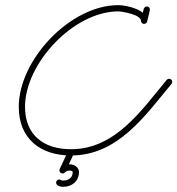

<svg xmlns="http://www.w3.org/2000/svg" viewBox="-20 -584 680 736"><path d="M545.5 -558.9C539.1 -560.4 532.6 -556.4 531 -550C527.6 -535.8 524.2 -521.5 520.8 -507.3C519.2 -500.8 523.2 -494.3 529.6 -492.8C536.1 -491.2 542.6 -495.2 544.1 -501.6C547.5 -515.9 550.9 -530.1 554.4 -544.4C555.9 -550.8 551.9 -557.3 545.5 -558.9ZM544.4 -504.4C544.4 -504.4 544.4 -504.4 544.4 -504.4C544.4 -547.1 464.3 -564.3 433.3 -564.3C249.2 -564.3 51.9 -354.6 51.9 -174.4C51.9 -52.8 134.4 12 252 12C431.2 12 534.8 -138.7 637.4 -262.5C641.7 -267.6 641 -275.2 635.9 -279.4C630.8 -283.6 623.2 -282.9 619 -277.8C619 -277.8 619 -277.8 619 -277.8C521.7 -160.5 421.8 -12 252 -12C147.7 -12 75.9 -66.1 75.9 -174.4C75.9 -341.4 262.5 -540.3 433.3 -540.3C448.4 -540.3 520.4 -527.7 520.4 -504.4C520.4 -497.8 525.8 -492.4 532.4 -492.4C539.1 -492.4 544.4 -497.8 544.4 -504.4ZM257.1 -10.9C251.1 -13.7 243.9 -11.1 241.1 -5.1C230.4 17.9 219.7 40.9 208.9 63.9C206 70.2 208.8 76 213.4 79C217.9 82 224.4 82.1 228.9 76.8C233.1 71.9 240.5 69.8 246.8 69.8C250.2 69.8 258.7 71.1 258.7 75.9C258.7 97.4 242.4 108.1 222.3 108.1C220.3 108.1 215.5 107.5 214.9 107C209.9 102.6 202.3 103.1 198 108.1C193.6 113.1 194.1 120.7 199.1 125C199.1 125 199.1 125 199.1 125C205.2 130.4 214.4 132.1 222.3 132.1C255.7 132.1 282.7 110.7 282.7 75.9C282.7 56.5 264.4 45.8 246.8 45.8C233.5 45.8 219.6 50.9 210.7 61.2C206.2 66.4 209.8 72.7 215.2 76.2C220.5 79.7 227.8 80.3 230.7 74.1C241.4 51.1 252.2 28.1 262.9 5.1C265.7 -0.9 263.1 -8.1 257.1 -10.9Z"/></svg>

Font: FRB American Cursive Guidelines Arrows Light
Style: Italic
Weight: 300
Italic angle: -25°
Version: Version 2.0;Modular Font Editor K font №1